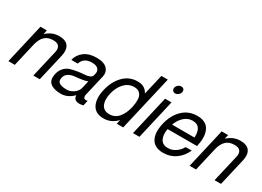

<svg xmlns="http://www.w3.org/2000/svg" viewBox="-20 -1458 3007 2200"><g transform="rotate(30 1484.0 -358.0)"><path d="M65 0 186 -525H271L259 -470Q334 -540 427 -540Q516 -540 549.5 -492Q583 -444 563 -358L480 0H395L478 -358Q490 -408 469 -436.5Q448 -465 394 -465Q320 -465 279.5 -424.5Q239 -384 221 -308L150 0Z M1079 -60 1063 10Q937 37 934 -51Q859 24 772 24Q675 24 629 -15.5Q583 -55 603 -141Q615 -195 648.5 -229Q682 -263 723 -274.5Q764 -286 810.5 -293.5Q857 -301 895.5 -302.5Q934 -304 962.5 -316Q991 -328 996 -351L1002 -378Q1010 -412 986.5 -438.5Q963 -465 905 -465Q796 -465 767 -373H682Q699 -446 761 -493Q823 -540 923 -540Q1022 -540 1063.5 -495.5Q1105 -451 1090 -388L1029 -125Q1018 -91 1029 -70.5Q1040 -50 1079 -60ZM952 -161 974 -257Q943 -244 891.5 -237Q840 -230 802.5 -226.5Q765 -223 731 -202Q697 -181 688 -141Q676 -90 708.5 -70.5Q741 -51 805 -51Q854 -51 897.5 -82.5Q941 -114 952 -161Z M1584 0H1499L1512 -56Q1437 24 1336 24Q1227 24 1186.5 -54Q1146 -132 1175 -258Q1204 -384 1280.5 -462Q1357 -540 1467 -540Q1567 -540 1605 -460L1668 -730H1753ZM1559 -258Q1571 -316 1569 -362Q1567 -408 1540.5 -436.5Q1514 -465 1464 -465Q1389 -465 1334.5 -406.5Q1280 -348 1260 -258Q1239 -168 1266.5 -109.5Q1294 -51 1369 -51Q1443 -51 1490.5 -108Q1538 -165 1559 -258Z M1714 0 1835 -525H1920L1799 0ZM1870 -650.5Q1858 -666 1863 -688Q1868 -710 1887 -725Q1906 -740 1928 -740Q1950 -740 1961.5 -725Q1973 -710 1968 -688Q1963 -666 1944.5 -650.5Q1926 -635 1904 -635Q1882 -635 1870 -650.5Z M2125 24Q2009 24 1967 -53.5Q1925 -131 1954 -258Q1983 -385 2061.5 -462.5Q2140 -540 2256 -540Q2373 -540 2414.5 -459Q2456 -378 2423 -238H2338H2034Q2019 -155 2046 -103Q2073 -51 2143 -51Q2197 -51 2243 -81.5Q2289 -112 2317 -163H2397Q2359 -77 2288 -26.5Q2217 24 2125 24ZM2238 -465Q2175 -465 2127 -422Q2079 -379 2053 -308H2349Q2354 -382 2327 -423.5Q2300 -465 2238 -465Z M2463 0 2584 -525H2669L2657 -470Q2732 -540 2825 -540Q2914 -540 2947.5 -492Q2981 -444 2961 -358L2878 0H2793L2876 -358Q2888 -408 2867 -436.5Q2846 -465 2792 -465Q2718 -465 2677.5 -424.5Q2637 -384 2619 -308L2548 0Z"/></g></svg>

Font: Miedinger
Style: Italic
Weight: 400
Italic angle: -13°
Version: Version 001.000